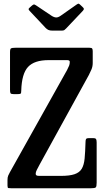

<svg xmlns="http://www.w3.org/2000/svg" viewBox="-20 -1005 560 1025"><path d="M62 -750H458Q469 -750 472 -746Q475 -742 475 -731V-668.5Q475 -649.5 467.5 -632.5Q460 -615.5 454 -604L191.5 -126.5Q182.5 -109 176.5 -98Q170.5 -87 170.5 -77Q170.5 -72 174.2 -69Q178 -66 190.5 -66H304Q351.5 -66 378 -75Q404.5 -84 416.5 -104.2Q428.5 -124.5 431.8 -159Q435 -193.5 436.5 -245Q436.5 -256.5 439 -262Q441.5 -267.5 454 -267.5H478Q490.5 -267.5 493.2 -261.8Q496 -256 496 -244V-29.5Q496 -9 491 -4.5Q486 0 465 0H41Q29 0 24.5 -1Q20 -2 20 -14.5V-43.5Q20 -59 23.8 -67.5Q27.5 -76 32.5 -85L338 -631Q345.5 -645.5 349 -654.5Q352.5 -663.5 352.5 -675Q352.5 -680.5 348.2 -682.2Q344 -684 338.5 -684H239Q163.5 -684 129.8 -647.8Q96 -611.5 93.5 -522Q93.5 -507.5 90 -505Q86.5 -502.5 72 -502.5H53.5Q39.5 -502.5 36.5 -507Q33.5 -511.5 33.5 -524.5V-726.5Q33.5 -744 39 -747Q44.5 -750 62 -750ZM223.5 -856 139.5 -945.5Q133.5 -951.5 132.8 -955.2Q132 -959 138.5 -964.5L151.5 -976Q159 -982 162.5 -981.2Q166 -980.5 174.5 -975L255 -921Q269 -912 279.8 -911.8Q290.5 -911.5 304 -921L389.5 -981Q397 -986.5 400.8 -985Q404.5 -983.5 411 -977L420 -968.5Q427 -962 427.8 -958.2Q428.5 -954.5 422.5 -947.5L333 -853Q327.5 -847.5 323.5 -844.5Q319.5 -841.5 308 -841.5H260.5Q246 -841.5 238.2 -845.2Q230.5 -849 223.5 -856Z"/></svg>

Font: Besley* Condensed Medium
Style: Regular
Weight: 500
Width: 3
Designer: Owen Earl
Foundry: indestructible type*
Version: Version 3.000; ttfautohint (v1.8.3)